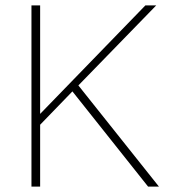

<svg xmlns="http://www.w3.org/2000/svg" viewBox="-20 -688 648 708"><path d="M566 0 269 -373 556 -668H516L128 -268V-668H96V0H128V-228L247 -351L526 0Z"/></svg>

Font: Gantari Thin
Style: Regular
Weight: 250
Designer: Anugrah Pasau
Foundry: Lafontype
Version: Version 1.000